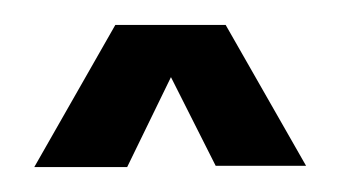

<svg xmlns="http://www.w3.org/2000/svg" viewBox="-20 -743 274 154"><path d="M7.5 -609H82L137.5 -723H72.5ZM153 -610H225.5L161 -723H96Z"/></svg>

Font: Anybody UltraCondensed
Style: Bold
Weight: 700
Width: 1
Version: Version 1.113;gftools[0.9.25]